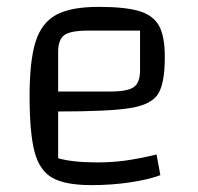

<svg xmlns="http://www.w3.org/2000/svg" viewBox="-20 -529 575 558"><path d="M435 -80 446 -20Q412 -7 358 1Q304 9 246 9Q170 9 132.5 -12Q95 -33 80.5 -87.5Q66 -142 66 -250Q66 -353 83.5 -408Q101 -463 143.5 -486Q186 -509 266 -509Q345 -509 385.5 -496.5Q426 -484 442.5 -453.5Q459 -423 459 -363Q459 -287 439.5 -256Q420 -225 359 -215Q298 -205 149 -205V-69Q192 -57 263 -57Q304 -57 342 -62Q380 -67 435 -80ZM149 -378V-263H300Q351 -263 369 -276Q387 -289 387 -324V-440H235Q185 -440 167 -427Q149 -414 149 -378Z"/></svg>

Font: Changa Light
Style: Regular
Weight: 300
Designer: Eduardo Rodriguez Tunni
Foundry: Eduardo Rodriguez Tunni
Version: Version 2.002; ttfautohint (v1.5) -l 8 -r 50 -G 110 -x 14 -H